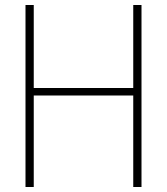

<svg xmlns="http://www.w3.org/2000/svg" viewBox="-20 -748 669 768"><path d="M82 -728H115V-396H513V-728H546V0H513V-366H115V0H82Z"/></svg>

Font: Murecho Thin ExtraLight
Style: Regular
Weight: 250
Version: Version 1.010